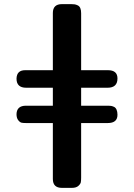

<svg xmlns="http://www.w3.org/2000/svg" viewBox="-20 -715 651 930"><path d="M60 -162Q61 -203 106 -203H236V-290H107Q60 -290 60 -334Q61 -375 102 -375H236V-652Q236 -695 280 -695Q280 -695 325 -695Q335 -695 341.5 -694Q348 -693 356.5 -689Q365 -685 369 -675.5Q373 -666 373 -651V-375H503Q549 -375 549 -335Q549 -290 501 -290H373V-203H504Q513 -203 518.5 -202Q524 -201 532 -197.5Q540 -194 544.5 -184Q549 -174 549 -159Q549 -119 502 -119H373V145Q373 159 371.5 167.5Q370 176 359.5 185.5Q349 195 328 195H280Q236 195 236 152V-119H106Q93 -119 85 -120.5Q77 -122 68.5 -132.5Q60 -143 60 -162Z"/></svg>

Font: CMU Sans Serif
Style: Bold
Weight: 700
Version: Version 0.7.0